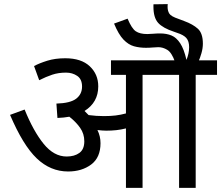

<svg xmlns="http://www.w3.org/2000/svg" viewBox="-20 -916 1078 936"><path d="M470 -218Q470 -148 424.5 -114Q379 -80 312 -80Q226 -80 159 -144Q92 -208 29 -356L100 -382Q143 -276 193 -214.5Q243 -153 305 -153Q343 -153 367 -170.5Q391 -188 391 -227Q391 -264 370.5 -293Q350 -322 318 -347Q291 -342 260 -341L255 -411Q323 -413 351.5 -435Q380 -457 380 -494Q380 -530 356.5 -546Q333 -562 302 -562Q265 -562 235 -552Q205 -542 171 -525L146 -594Q172 -608 210.5 -620Q249 -632 298 -632Q376 -632 417.5 -593Q459 -554 459 -495Q459 -417 392 -375Q403 -365 412 -355Q450 -350 486 -350Q518 -350 543 -353Q568 -356 594 -363V-551H521V-622H1038V-551H934V0H853V-551H675V0H594V-290Q570 -284 547 -281.5Q524 -279 498 -279Q481 -279 455 -282Q470 -252 470 -218ZM833 -615Q817 -660 795.5 -673Q774 -686 752 -686Q740 -686 724.5 -684.5Q709 -683 691 -683Q660 -683 633 -690.5Q606 -698 582 -723Q558 -748 536 -801L602 -825Q622 -777 642 -763.5Q662 -750 698 -750Q711 -750 727 -751.5Q743 -753 760 -753Q792 -753 816 -743Q840 -733 858.5 -705Q877 -677 889 -624Q902 -656 902 -686Q902 -715 888.5 -730.5Q875 -746 843 -756L829 -761Q774 -779 751 -804.5Q728 -830 728 -883V-895L798 -896Q797 -893 797 -882Q797 -863 805.5 -849.5Q814 -836 850 -824L879 -813Q920 -798 944.5 -776Q969 -754 969 -703Q969 -681 962 -656.5Q955 -632 947 -615Z"/></svg>

Font: Noto Sans
Style: Italic
Weight: 400
Italic angle: -12°
Designer: Monotype Design Team
Foundry: Monotype Imaging Inc.
Version: Version 2.013; ttfautohint (v1.8.4.7-5d5b)